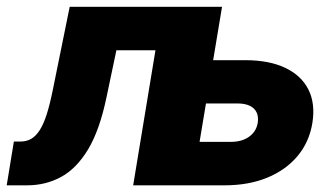

<svg xmlns="http://www.w3.org/2000/svg" viewBox="-46 -556 1002 576"><path d="M-25.9 0 -4.4 -131.3H14.6Q33.2 -131.3 47.4 -139.4Q61.5 -147.5 73 -165.3Q84.5 -183.1 94 -212.6Q103.5 -242.2 112.3 -285.6L163.1 -535.6H611.8L523.4 0H353.5L420.4 -405.3H303.2L273.4 -263.7Q252.9 -165.5 218.3 -107.9Q183.6 -50.3 137.2 -25.1Q90.8 0 35.2 0ZM527.3 -375.5H689Q761.7 -375.5 810.1 -352.3Q858.4 -329.1 879.4 -287.1Q900.4 -245.1 891.1 -187Q881.8 -129.9 846.7 -87.9Q811.5 -45.9 755.6 -22.9Q699.7 0 627 0H361.3L450.2 -535.6H620.1L552.7 -130.4H646Q679.7 -130.4 701.2 -145.8Q722.7 -161.1 727.1 -187Q731.4 -214.8 715.6 -230.2Q699.7 -245.6 666 -245.6H505.9Z"/></svg>

Font: Inter 20pt ExtraBold
Style: Italic
Weight: 800
Italic angle: -9.3988°
Version: Version 4.001;git-66647c0bb